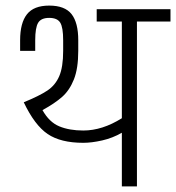

<svg xmlns="http://www.w3.org/2000/svg" viewBox="-20 -667 630 687"><path d="M590 -634V-590H470V0H416V-192Q383 -173 345.5 -164.5Q308 -156 278 -156Q197 -156 150.5 -187.5Q104 -219 65 -301Q121 -324 149.5 -343Q178 -362 192 -394.5Q206 -427 206 -485V-523Q206 -569 195.5 -586Q185 -603 156 -603Q127 -603 116.5 -585.5Q106 -568 106 -523V-485H52V-523Q52 -585 76.5 -616Q101 -647 156 -647Q212 -647 236 -616.5Q260 -586 260 -523V-485Q260 -422 244.5 -383Q229 -344 202.5 -320.5Q176 -297 132 -273Q156 -230 192 -215Q228 -200 278 -200Q346 -200 416 -244V-590H326V-634Z"/></svg>

Font: Biryani UltraLight
Style: Regular
Weight: 250
Designer: Dan Reynolds and Mathieu Réguer
Foundry: Dan Reynolds and Mathieu Réguer
Version: Version 1.003; ttfautohint (v1.1) -l 5 -r 5 -G 72 -x 0 -D la